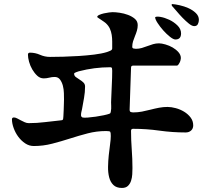

<svg xmlns="http://www.w3.org/2000/svg" viewBox="-20 -854 1040 948"><path d="M827 -831 830 -834Q845 -833 867.5 -828Q890 -823 911 -813.5Q932 -804 947 -789.5Q962 -775 962 -756Q962 -745 957 -735Q952 -725 939 -725Q928 -725 912.5 -737.5Q897 -750 881 -766.5Q865 -783 851 -800Q837 -817 829 -825ZM620 -313Q620 -303 625.5 -301Q631 -299 639 -299Q660 -299 681 -303Q702 -307 723 -312.5Q744 -318 765 -322Q786 -326 807 -326Q826 -326 848 -320Q870 -314 889 -302.5Q908 -291 921 -274Q934 -257 934 -235Q934 -219 923.5 -209.5Q913 -200 897 -200Q831 -200 767 -209Q703 -218 637 -218Q627 -218 627 -208Q627 -162 630.5 -116Q634 -70 634 -24Q634 -10 633 7Q632 24 627 39Q622 54 611.5 64Q601 74 582 74Q555 74 540 59.5Q525 45 519 21.5Q513 -2 513.5 -30.5Q514 -59 517 -87.5Q520 -116 523.5 -141Q527 -166 527 -182Q527 -199 524.5 -203Q522 -207 504 -207Q457 -207 413 -195.5Q369 -184 325.5 -170Q282 -156 237.5 -144.5Q193 -133 147 -133Q124 -133 104.5 -146Q85 -159 70.5 -178.5Q56 -198 47.5 -221.5Q39 -245 39 -265Q39 -274 49 -274Q56 -274 64.5 -269.5Q73 -265 82.5 -260Q92 -255 102 -250.5Q112 -246 122 -246Q162 -246 202 -251Q242 -256 282 -260Q288 -260 291 -264Q292 -266 293 -280Q294 -294 294.5 -311Q295 -328 295.5 -343Q296 -358 296 -363Q296 -375 295.5 -394Q295 -413 290.5 -430.5Q286 -448 276.5 -461Q267 -474 250 -474Q236 -474 223 -470.5Q210 -467 196 -467Q178 -467 164 -480Q150 -493 139.5 -511Q129 -529 123.5 -549Q118 -569 118 -584Q118 -594 128 -594Q154 -594 177.5 -583.5Q201 -573 227 -573Q255 -573 292.5 -574Q330 -575 369 -577.5Q408 -580 445 -584.5Q482 -589 508 -597Q513 -599 523.5 -603Q534 -607 534 -615Q534 -632 534 -649Q534 -666 531.5 -682Q529 -698 522.5 -712.5Q516 -727 502 -740Q500 -742 493.5 -746.5Q487 -751 479.5 -756Q472 -761 466 -765Q460 -769 460 -770Q460 -776 470 -780.5Q480 -785 493 -788Q506 -791 518.5 -792.5Q531 -794 536 -794Q550 -794 571 -791Q592 -788 612 -780.5Q632 -773 646 -761Q660 -749 660 -730Q660 -716 656 -702.5Q652 -689 646.5 -676Q641 -663 637 -650Q633 -637 633 -623Q633 -616 639.5 -614.5Q646 -613 651 -613Q666 -613 680 -617Q694 -621 708 -626.5Q722 -632 736 -636Q750 -640 765 -640Q778 -640 797 -634.5Q816 -629 832.5 -619.5Q849 -610 861 -596.5Q873 -583 873 -567Q873 -564 871.5 -557.5Q870 -551 867 -545Q864 -539 860.5 -534.5Q857 -530 853 -530H637Q627 -530 627 -520ZM746 -769Q752 -774 772.5 -770.5Q793 -767 815.5 -756.5Q838 -746 856 -728.5Q874 -711 874 -689Q874 -659 846 -659Q836 -659 819 -672.5Q802 -686 786 -704Q770 -722 758 -740.5Q746 -759 746 -769ZM387 -274Q394 -272 413 -273.5Q432 -275 453 -278Q474 -281 492.5 -285Q511 -289 519 -292Q524 -294 525 -295.5Q526 -297 527 -302Q530 -317 529 -332.5Q528 -348 529 -363Q530 -398 532 -434Q534 -470 534 -505Q534 -511 533 -516.5Q532 -522 524 -522Q446 -522 369 -502Q366 -501 356 -497.5Q346 -494 346 -490Q346 -480 354.5 -473.5Q363 -467 373 -461Q383 -455 391.5 -447Q400 -439 400 -427Q400 -399 395 -371Q390 -343 385 -315Q383 -307 381.5 -300Q380 -293 380 -285Q380 -282 382 -278Z"/></svg>

Font: SoukouMincho
Style: Regular
Weight: 400
Designer: Dr. Ken Lunde (project architect, glyph set definition & overall production); Masataka HATTORI  (production & ideograph 
Foundry: Adobe Systems Incorporated
Version: Version 1.00